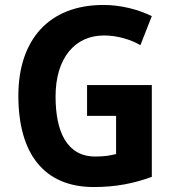

<svg xmlns="http://www.w3.org/2000/svg" viewBox="-20 -837 705 774"><path d="M331 -494V-370H448V-216C423 -210 402 -206 364 -206C249 -206 204 -307 204 -448C204 -603 282 -694 399 -694C453 -694 506 -678 546 -655L592 -772C537 -799 467 -817 397 -817C176 -817 54 -675 54 -451C54 -217 158 -83 358 -83C449 -83 520 -98 592 -124V-494Z"/></svg>

Font: Noto Sans Kannada UI SemiCondensed
Style: Bold
Weight: 700
Width: 4
Designer: Jelle Bosma - Monotype Design Team
Foundry: Monotype Imaging Inc.
Version: Version 2.005